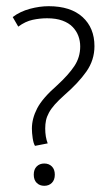

<svg xmlns="http://www.w3.org/2000/svg" viewBox="-20 -592 359 620"><path d="M137 -572Q208 -572 246.5 -537Q285 -502 285 -443Q285 -398 259 -361Q233 -324 188 -285Q169 -268 157 -254.5Q145 -241 138 -228Q131 -215 128.5 -203Q126 -191 126 -177Q126 -150 134 -129L93 -121Q88 -129 85.5 -146Q83 -163 83 -177Q83 -209 100 -242Q117 -275 165 -317Q201 -350 220 -378.5Q239 -407 239 -442Q239 -460 233 -476Q227 -492 214.5 -505Q202 -518 181.5 -525.5Q161 -533 132 -533Q109 -533 85.5 -528Q62 -523 39 -506L21 -537Q45 -555 76.5 -563.5Q108 -572 137 -572ZM123 -64Q138 -64 147.5 -54.5Q157 -45 157 -28Q157 -11 147.5 -1.5Q138 8 123 8Q108 8 98.5 -1.5Q89 -11 89 -28Q89 -45 98.5 -54.5Q108 -64 123 -64Z"/></svg>

Font: Mukta Malar ExtraLight
Style: Regular
Weight: 275
Designer: Aadarsh Rajan, Girish Dalvi, Yashodeep Gholap
Foundry: Ek Type
Version: Version 2.538;PS 1.000;hotconv 16.6.51;makeotf.lib2.5.65220;